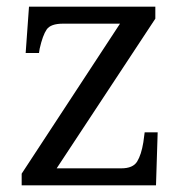

<svg xmlns="http://www.w3.org/2000/svg" viewBox="-20 -556 549 576"><path d="M45 0V-35L340 -485H169Q132 -485 120 -467.5Q108 -450 99 -410L97 -397H57L67 -536H446V-500L150 -51H344Q379 -51 391.5 -71.5Q404 -92 410 -129L414 -159H453L448 0Z"/></svg>

Font: Noto Serif Hentaigana
Style: Regular
Weight: 400
Designer: Kazuhiro Yamada
Foundry: nipponia
Version: Version 1.000; ttfautohint (v1.8.4.7-5d5b)